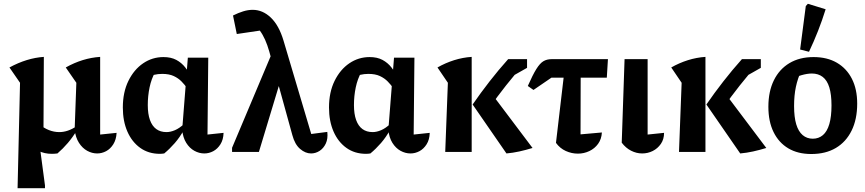

<svg xmlns="http://www.w3.org/2000/svg" viewBox="-20 -804 4579 1016"><path d="M510 -92 597 -101Q595 -65 579.5 -40.5Q564 -16 541.5 -4Q519 8 494 8Q467 8 441.5 -6Q416 -20 398 -48Q380 -76 375 -117L384 -366L328 -447Q417 -497 510 -503ZM73 192 86 -366 30 -447Q122 -497 212 -503L210 -98L187 -56L218 177V192ZM284 8Q276 9 269 9.5Q262 10 254 10Q177 10 124 -53L186 -148Q237 -105 294 -105Q339 -105 385 -136L388 -116Q365 -78 339 -47.5Q313 -17 284 8Z M849 8Q843 9 837 9.5Q831 10 826 10Q766 10 722 -21.5Q678 -53 654 -108Q630 -163 630 -235Q630 -316 659.5 -376Q689 -436 737.5 -469Q786 -502 845 -502Q885 -502 913 -487Q941 -472 960.5 -447Q980 -422 993 -393L970 -338Q957 -356 940.5 -373Q924 -390 899.5 -401.5Q875 -413 838 -413Q816 -413 795 -408Q774 -403 749 -391L801 -422Q781 -387 771.5 -341.5Q762 -296 762 -248Q762 -201 773.5 -169Q785 -137 807 -121Q829 -105 861 -105Q882 -105 905.5 -115Q929 -125 954 -148V-118Q932 -78 905 -47Q878 -16 849 8ZM1061 8Q1034 8 1008.5 -6Q983 -20 965.5 -48Q948 -76 944 -117L974 -499H1082L1078 -92L1163 -101Q1162 -65 1146.5 -40.5Q1131 -16 1108.5 -4Q1086 8 1061 8Z M1476 -417 1350 0H1208V-22L1428 -544ZM1627 -95 1712 -106Q1716 -70 1704 -44.5Q1692 -19 1671 -5.5Q1650 8 1626 8Q1596 8 1568 -16Q1540 -40 1527 -89L1405 -531Q1385 -602 1355 -642L1233 -624L1213 -722Q1241 -736 1267 -744Q1293 -752 1317 -752Q1370 -752 1413 -711Q1456 -670 1480 -590Z M1940 8Q1934 9 1928 9.5Q1922 10 1917 10Q1857 10 1813 -21.5Q1769 -53 1745 -108Q1721 -163 1721 -235Q1721 -316 1750.5 -376Q1780 -436 1828.5 -469Q1877 -502 1936 -502Q1976 -502 2004 -487Q2032 -472 2051.5 -447Q2071 -422 2084 -393L2061 -338Q2048 -356 2031.5 -373Q2015 -390 1990.5 -401.5Q1966 -413 1929 -413Q1907 -413 1886 -408Q1865 -403 1840 -391L1892 -422Q1872 -387 1862.5 -341.5Q1853 -296 1853 -248Q1853 -201 1864.5 -169Q1876 -137 1898 -121Q1920 -105 1952 -105Q1973 -105 1996.5 -115Q2020 -125 2045 -148V-118Q2023 -78 1996 -47Q1969 -16 1940 8ZM2152 8Q2125 8 2099.5 -6Q2074 -20 2056.5 -48Q2039 -76 2035 -117L2065 -499H2173L2169 -92L2254 -101Q2253 -65 2237.5 -40.5Q2222 -16 2199.5 -4Q2177 8 2152 8Z M2660 8 2481 -251Q2523 -312 2570.5 -373Q2618 -434 2669 -491H2755V-468Q2704 -410 2657.5 -351.5Q2611 -293 2566 -228L2569 -325L2798 -21Q2762 -10 2728 -2.5Q2694 5 2660 8ZM2336 0 2350 -366 2295 -447Q2337 -471 2383 -485.5Q2429 -500 2476 -503V0ZM2656 -381 2708 -491H2769V-445Z M2803 -328 2773 -349Q2799 -408 2818 -438.5Q2837 -469 2855.5 -480Q2874 -491 2899 -491H3197L3191 -393H2898ZM2974 -491H3053L3052 -93L3165 -103Q3163 -68 3145 -43Q3127 -18 3098.5 -4.5Q3070 9 3038 9Q3005 9 2974 -5Q2943 -19 2922 -48Z M3270 -49 3285 -491H3407V-92L3494 -101Q3494 -67 3477 -42.5Q3460 -18 3434 -5Q3408 8 3378 8Q3348 8 3319.5 -6.5Q3291 -21 3270 -49Z M3897 8 3718 -251Q3760 -312 3807.5 -373Q3855 -434 3906 -491H3992V-468Q3941 -410 3894.5 -351.5Q3848 -293 3803 -228L3806 -325L4035 -21Q3999 -10 3965 -2.5Q3931 5 3897 8ZM3573 0 3587 -366 3532 -447Q3574 -471 3620 -485.5Q3666 -500 3713 -503V0ZM3893 -381 3945 -491H4006V-445Z M4273 11Q4202 11 4151.5 -19Q4101 -49 4073.5 -105Q4046 -161 4046 -239Q4046 -320 4075 -379Q4104 -438 4157.5 -470Q4211 -502 4285 -502Q4357 -502 4408.5 -472Q4460 -442 4488 -387Q4516 -332 4516 -256Q4516 -173 4486.5 -113Q4457 -53 4403 -21Q4349 11 4273 11ZM4281 -70Q4312 -70 4334.5 -89Q4357 -108 4368.5 -147.5Q4380 -187 4380 -246Q4380 -304 4368.5 -341.5Q4357 -379 4333.5 -397Q4310 -415 4276 -415Q4252 -415 4220.5 -406Q4189 -397 4142 -379L4221 -432Q4201 -389 4191.5 -344Q4182 -299 4182 -243Q4182 -184 4193.5 -146Q4205 -108 4227.5 -89Q4250 -70 4281 -70ZM4261 -530 4214 -542 4244 -772 4255 -784 4349 -755Q4331 -697 4309 -641Q4287 -585 4261 -530Z"/></svg>

Font: Piazzolla 24pt
Style: Bold
Weight: 700
Designer: Juan Pablo del Peral
Foundry: Huerta Tipografica
Version: Version 2.005